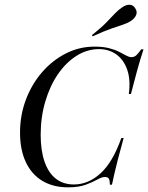

<svg xmlns="http://www.w3.org/2000/svg" viewBox="-20 -779 625 810"><path d="M266.9 11.3Q204 11.3 158.5 -16.1Q112.9 -43.5 88.7 -95.6Q64.5 -147.6 64.5 -219.4Q64.5 -293.5 89.5 -359.3Q114.5 -425 158.1 -475Q201.6 -525 258.1 -553.6Q314.5 -582.3 379 -582.3Q414.5 -582.3 439.9 -575.8Q465.3 -569.4 483.1 -560.1Q500.8 -550.8 512.9 -544.4Q525 -537.9 533.9 -537.9Q546.8 -537.9 555.2 -546Q563.7 -554 575.8 -571H585.5Q571.8 -529.8 558.9 -482.7Q546 -435.5 532.3 -382.3H523.4Q531.5 -441.9 516.9 -484.3Q502.4 -526.6 471 -549.2Q439.5 -571.8 397.6 -571.8Q347.6 -571.8 302.8 -543.5Q258.1 -515.3 224.2 -465.7Q190.3 -416.1 171 -350.4Q151.6 -284.7 151.6 -210.5Q151.6 -143.5 168.1 -96.4Q184.7 -49.2 215.7 -25Q246.8 -0.8 291.9 -0.8Q352.4 -0.8 404 -47.6Q455.6 -94.4 491.9 -196.8H501.6Q487.1 -144.4 477.8 -108.1Q468.5 -71.8 462.5 -46Q456.5 -20.2 452.4 0H443.5Q443.5 -16.9 439.5 -24.6Q435.5 -32.3 422.6 -32.3Q409.7 -32.3 390.3 -21.4Q371 -10.5 341.5 0.4Q312.1 11.3 266.9 11.3ZM371 -625.8 367.7 -630.6Q408.1 -662.9 429.8 -685.5Q451.6 -708.1 465.3 -722.6Q479 -737.1 496 -748.4Q512.1 -759.7 527.4 -758.9Q542.7 -758.1 550.8 -743.5Q559.7 -730.6 554.8 -716.9Q550 -703.2 533.1 -691.1Q518.5 -681.5 498.8 -675Q479 -668.5 448.8 -658.1Q418.5 -647.6 371 -625.8Z"/></svg>

Font: Playfair 144pt SemiCondensed
Style: Italic
Weight: 400
Width: 4
Italic angle: -15.6°
Designer: Claus Eggers Sørensen
Foundry: Claus Eggers Sørensen
Version: Version 2.203